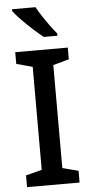

<svg xmlns="http://www.w3.org/2000/svg" viewBox="-62 -976 481 1012"><g transform="rotate(-5 178.5 -470.5)"><path d="M317 0H39V-62L124 -84V-629L39 -652V-714H317V-652L233 -629V-84L317 -62ZM166 -941Q178 -919 196 -891.5Q214 -864 233 -838Q252 -812 268 -793V-781H196Q173 -799 142 -827Q111 -855 83.5 -883.5Q56 -912 42 -931V-941Z"/></g></svg>

Font: Noto Sans Lao Medium
Style: Regular
Weight: 500
Designer: Monotype Design Team
Foundry: Monotype Imaging Inc.
Version: Version 2.003; ttfautohint (v1.8.4.7-5d5b)